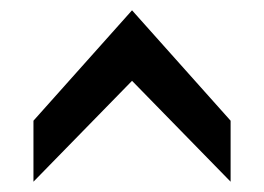

<svg xmlns="http://www.w3.org/2000/svg" viewBox="-20 -779 513 373"><path d="M45 -426V-544.5L236.5 -759L428 -544.5V-426L236.5 -622Z"/></svg>

Font: Cabin SemiCondensedMedium
Style: Regular
Weight: 500
Width: 4
Designer: Pablo Impallari
Foundry: Pablo Impallari. http://www.impallari.com Igino Marini. http://www.ikern.com
Version: Version 3.001